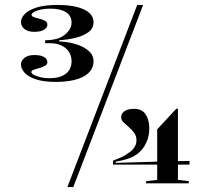

<svg xmlns="http://www.w3.org/2000/svg" viewBox="-20 -743 856 778"><path d="M209 -411Q157 -411 125.5 -421.5Q94 -432 79.5 -448.5Q65 -465 65 -482Q65 -497 79 -508.5Q93 -520 119 -520Q145 -520 158.5 -512Q172 -504 172 -491Q172 -482 162.5 -476.5Q153 -471 140 -467.5Q127 -464 117 -460.5Q107 -457 107 -451Q107 -445 117.5 -439.5Q128 -434 144.5 -430Q161 -426 179 -426Q223 -426 246.5 -444Q270 -462 270 -495Q270 -517 259 -533.5Q248 -550 228 -559Q208 -568 181 -568H163V-580Q216 -580 243 -602.5Q270 -625 270 -651Q270 -679 247.5 -693.5Q225 -708 184 -708Q164 -708 146.5 -704.5Q129 -701 118.5 -695Q108 -689 108 -683Q108 -677 117.5 -673.5Q127 -670 140 -667Q153 -664 162.5 -658.5Q172 -653 172 -643Q172 -631 158.5 -622.5Q145 -614 119 -614Q93 -614 79 -625.5Q65 -637 65 -654Q65 -670 80 -686Q95 -702 128 -712.5Q161 -723 214 -723Q280 -723 319.5 -705Q359 -687 359 -652Q359 -628 338 -612.5Q317 -597 285.5 -589.5Q254 -582 220 -580V-575Q254 -574 286 -564.5Q318 -555 338.5 -537.5Q359 -520 359 -495Q359 -472 346 -455.5Q333 -439 312 -429.5Q291 -420 264 -415.5Q237 -411 209 -411ZM438 -76V-92Q454 -98 471 -105.5Q488 -113 502 -124Q516 -133 524.5 -146Q533 -159 533 -174Q533 -192 523.5 -205Q514 -218 502 -228Q490 -238 480.5 -247Q471 -256 471 -268Q471 -283 484.5 -292.5Q498 -302 523 -302Q556 -302 570.5 -279Q585 -256 585 -223Q585 -191 572.5 -164.5Q560 -138 540 -122Q521 -107 497.5 -99.5Q474 -92 449 -88V-83L617 -88V-219L694 -302H701V-90L748 -91V-76H701V-14L745 -9V0H572V-9L617 -14V-76ZM253 15 536 -723H560L277 15Z"/></svg>

Font: Kalnia SemiExpanded Medium
Style: Regular
Weight: 500
Width: 6
Designer: Frida Medrano
Foundry: Frida Medrano
Version: Version 1.105